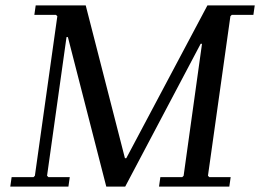

<svg xmlns="http://www.w3.org/2000/svg" viewBox="-20 -690 962 710"><path d="M837 -635 832 -630 749 -40 754 -35H833L828 0H568L573 -35H654L659 -40L727 -528H722L443 0H373L231 -553H226L154 -40L159 -35H238L233 0H18L23 -35H104L109 -40L192 -630L187 -635H107L112 -670H297L442 -105H447L747 -670H922L917 -635Z"/></svg>

Font: Brygada 1918
Style: Italic
Weight: 400
Italic angle: -8°
Designer: Mateusz Machalski | Borys Kosmynka | Przemek Hoffer
Foundry: NIEPODLEGLA 2018
Version: Version 3.006